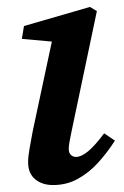

<svg xmlns="http://www.w3.org/2000/svg" viewBox="-20 -519 358 553"><path d="M61 -51Q61 -68 65 -90.5Q69 -113 74 -140L134 -421L155 -397L43 -407L49 -444L239 -499L259 -487L187 -145Q183 -127 180.5 -112.5Q178 -98 178 -90Q178 -79 184 -73Q190 -67 199 -67Q214 -67 233.5 -83Q253 -99 280 -135L311 -114Q290 -81 263.5 -51.5Q237 -22 204.5 -4Q172 14 133 14Q101 14 81 -3Q61 -20 61 -51Z"/></svg>

Font: Source Serif 4 18pt SemiBold
Style: Italic
Weight: 600
Italic angle: -12°
Designer: Frank Grießhammer
Foundry: Adobe Systems Incorporated
Version: Version 4.004;hotconv 1.0.116;makeotfexe 2.5.65601